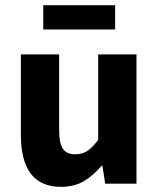

<svg xmlns="http://www.w3.org/2000/svg" viewBox="-20 -705 608 737"><path d="M213.9 12.2Q60.1 12.2 60.1 -188V-496.1H207V-207Q207 -152.8 222.2 -132.8Q237.3 -112.8 267.1 -112.8Q296.9 -112.8 315.9 -126Q335 -139.2 356.9 -168V-496.1H503.9V0H383.8L373 -68.8H370.1Q337.9 -30.8 301.3 -9.3Q264.6 12.2 213.9 12.2ZM146 -685.1H421.9V-591.8H146Z"/></svg>

Font: SourceSansPro-Bold
Style: Bold
Weight: 700
Designer: Paul D. Hunt
Foundry: Adobe Systems Incorporated
Version: Version 1.050;PS Version 1.000;hotconv 1.0.70;makeotf.lib2.5